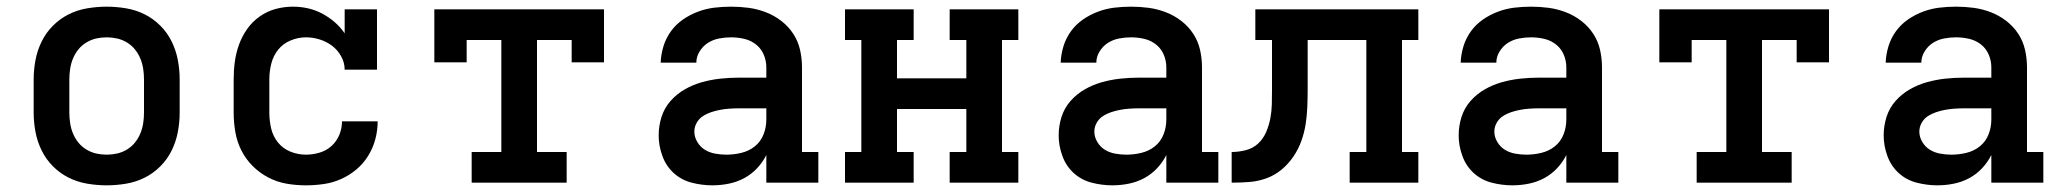

<svg xmlns="http://www.w3.org/2000/svg" viewBox="-20 -548 6190 576"><path d="M300 8Q271 8 241.5 3Q212 -2 186 -15Q160 -28 139 -49Q118 -70 105 -96.5Q92 -123 86.5 -152Q81 -181 81 -210V-310Q81 -339 86.5 -368Q92 -397 105 -423.5Q118 -450 139 -471Q160 -492 186 -505Q212 -518 241.5 -523Q271 -528 300 -528Q329 -528 358.5 -523Q388 -518 414 -505Q440 -492 461 -471Q482 -450 495 -423.5Q508 -397 513.5 -368Q519 -339 519 -310V-210Q519 -181 513.5 -152Q508 -123 495 -96.5Q482 -70 461 -49Q440 -28 414 -15Q388 -2 358.5 3Q329 8 300 8ZM300 -84Q316 -84 331.5 -87.5Q347 -91 361 -99.5Q375 -108 385 -120.5Q395 -133 401 -147.5Q407 -162 409.5 -178Q412 -194 412 -210V-310Q412 -326 409.5 -342Q407 -358 401 -372.5Q395 -387 385 -399.5Q375 -412 361 -420.5Q347 -429 331.5 -432.5Q316 -436 300 -436Q284 -436 268.5 -432.5Q253 -429 239 -420.5Q225 -412 215 -399.5Q205 -387 199 -372.5Q193 -358 190.5 -342Q188 -326 188 -310V-210Q188 -194 190.5 -178Q193 -162 199 -147.5Q205 -133 215 -120.5Q225 -108 239 -99.5Q253 -91 268.5 -87.5Q284 -84 300 -84Z M898 8Q868 8 839.5 3Q811 -2 785 -15.5Q759 -29 738 -50Q717 -71 704 -97Q691 -123 686 -152Q681 -181 681 -210V-310Q681 -337 684.5 -363Q688 -389 697 -414Q706 -439 721.5 -461Q737 -483 759 -498.5Q781 -514 806.5 -521Q832 -528 859 -528Q882 -528 904 -523Q926 -518 946 -507.5Q966 -497 983.5 -482Q1001 -467 1014 -448V-520H1111V-339H1014Q1014 -360 1003.5 -379Q993 -398 976.5 -410.5Q960 -423 939.5 -429.5Q919 -436 898 -436Q874 -436 851.5 -426.5Q829 -417 814.5 -399Q800 -381 794 -357.5Q788 -334 788 -310V-210Q788 -186 793.5 -162.5Q799 -139 814 -120.5Q829 -102 851.5 -93Q874 -84 898 -84Q918 -84 938.5 -90Q959 -96 974.5 -110Q990 -124 998 -143.5Q1006 -163 1006 -184H1113Q1113 -157 1106 -130.5Q1099 -104 1084.5 -80.5Q1070 -57 1049 -39.5Q1028 -22 1003.5 -11Q979 0 952 4Q925 8 898 8Z M1395 0V-92H1484V-428H1380V-361H1283V-520H1792V-361H1695V-428H1591V-92H1680V0Z M2117 8Q2086 8 2055 0Q2024 -8 2001 -29Q1978 -50 1967 -80.5Q1956 -111 1956 -142Q1956 -170 1964.5 -197Q1973 -224 1991.5 -245Q2010 -266 2034.5 -280Q2059 -294 2086 -301.5Q2113 -309 2140.5 -312Q2168 -315 2196 -315H2279V-346Q2279 -366 2271 -384.5Q2263 -403 2247.5 -415Q2232 -427 2212.5 -431.5Q2193 -436 2173 -436Q2155 -436 2137 -432.5Q2119 -429 2104 -419.5Q2089 -410 2079 -394Q2069 -378 2069 -360H1962Q1963 -385 1970.5 -409.5Q1978 -434 1993 -454.5Q2008 -475 2029 -489.5Q2050 -504 2074 -513Q2098 -522 2123 -525Q2148 -528 2173 -528Q2200 -528 2226 -524.5Q2252 -521 2277 -511.5Q2302 -502 2323.5 -485.5Q2345 -469 2359.5 -447Q2374 -425 2380 -399Q2386 -373 2386 -346V-92H2435V0H2279V-83Q2268 -61 2251 -43Q2234 -25 2212.5 -13.5Q2191 -2 2166.5 3Q2142 8 2117 8ZM2159 -84Q2182 -84 2204.5 -89.5Q2227 -95 2244.5 -109Q2262 -123 2270.5 -144.5Q2279 -166 2279 -189V-223H2196Q2182 -223 2168 -222Q2154 -221 2140.5 -218.5Q2127 -216 2113.5 -211.5Q2100 -207 2088.5 -199.5Q2077 -192 2070 -179.5Q2063 -167 2063 -153Q2063 -137 2072 -122Q2081 -107 2095 -98.5Q2109 -90 2126 -87Q2143 -84 2159 -84Z M2515 0V-92H2564V-428H2515V-520H2721V-428H2671V-313H2879V-428H2829V-520H3035V-428H2986V-92H3035V0H2829V-92H2879V-221H2671V-92H2721V0Z M3317 8Q3286 8 3255 0Q3224 -8 3201 -29Q3178 -50 3167 -80.5Q3156 -111 3156 -142Q3156 -170 3164.5 -197Q3173 -224 3191.5 -245Q3210 -266 3234.5 -280Q3259 -294 3286 -301.5Q3313 -309 3340.5 -312Q3368 -315 3396 -315H3479V-346Q3479 -366 3471 -384.5Q3463 -403 3447.5 -415Q3432 -427 3412.5 -431.5Q3393 -436 3373 -436Q3355 -436 3337 -432.5Q3319 -429 3304 -419.5Q3289 -410 3279 -394Q3269 -378 3269 -360H3162Q3163 -385 3170.5 -409.5Q3178 -434 3193 -454.5Q3208 -475 3229 -489.5Q3250 -504 3274 -513Q3298 -522 3323 -525Q3348 -528 3373 -528Q3400 -528 3426 -524.5Q3452 -521 3477 -511.5Q3502 -502 3523.5 -485.5Q3545 -469 3559.5 -447Q3574 -425 3580 -399Q3586 -373 3586 -346V-92H3635V0H3479V-83Q3468 -61 3451 -43Q3434 -25 3412.5 -13.5Q3391 -2 3366.5 3Q3342 8 3317 8ZM3359 -84Q3382 -84 3404.5 -89.5Q3427 -95 3444.5 -109Q3462 -123 3470.5 -144.5Q3479 -166 3479 -189V-223H3396Q3382 -223 3368 -222Q3354 -221 3340.5 -218.5Q3327 -216 3313.5 -211.5Q3300 -207 3288.5 -199.5Q3277 -192 3270 -179.5Q3263 -167 3263 -153Q3263 -137 3272 -122Q3281 -107 3295 -98.5Q3309 -90 3326 -87Q3343 -84 3359 -84Z M3675 0V-92Q3696 -92 3717.5 -97.5Q3739 -103 3754.5 -117.5Q3770 -132 3778.5 -152Q3787 -172 3791 -193Q3795 -214 3795.5 -235.5Q3796 -257 3796 -279V-428H3746V-520H4235V-428H4186V-92H4235V0H4029V-92H4079V-428H3903V-281Q3903 -255 3902 -228.5Q3901 -202 3897 -176Q3893 -150 3884 -125Q3875 -100 3860 -78Q3845 -56 3824.5 -39Q3804 -22 3779 -13Q3754 -4 3727.5 -2Q3701 0 3675 0Z M4517 8Q4486 8 4455 0Q4424 -8 4401 -29Q4378 -50 4367 -80.5Q4356 -111 4356 -142Q4356 -170 4364.5 -197Q4373 -224 4391.5 -245Q4410 -266 4434.5 -280Q4459 -294 4486 -301.5Q4513 -309 4540.5 -312Q4568 -315 4596 -315H4679V-346Q4679 -366 4671 -384.5Q4663 -403 4647.5 -415Q4632 -427 4612.5 -431.5Q4593 -436 4573 -436Q4555 -436 4537 -432.5Q4519 -429 4504 -419.5Q4489 -410 4479 -394Q4469 -378 4469 -360H4362Q4363 -385 4370.5 -409.5Q4378 -434 4393 -454.5Q4408 -475 4429 -489.5Q4450 -504 4474 -513Q4498 -522 4523 -525Q4548 -528 4573 -528Q4600 -528 4626 -524.5Q4652 -521 4677 -511.5Q4702 -502 4723.5 -485.5Q4745 -469 4759.5 -447Q4774 -425 4780 -399Q4786 -373 4786 -346V-92H4835V0H4679V-83Q4668 -61 4651 -43Q4634 -25 4612.5 -13.5Q4591 -2 4566.5 3Q4542 8 4517 8ZM4559 -84Q4582 -84 4604.5 -89.5Q4627 -95 4644.5 -109Q4662 -123 4670.5 -144.5Q4679 -166 4679 -189V-223H4596Q4582 -223 4568 -222Q4554 -221 4540.5 -218.5Q4527 -216 4513.5 -211.5Q4500 -207 4488.5 -199.5Q4477 -192 4470 -179.5Q4463 -167 4463 -153Q4463 -137 4472 -122Q4481 -107 4495 -98.5Q4509 -90 4526 -87Q4543 -84 4559 -84Z M5070 0V-92H5159V-428H5055V-361H4958V-520H5467V-361H5370V-428H5266V-92H5355V0Z M5792 8Q5761 8 5730 0Q5699 -8 5676 -29Q5653 -50 5642 -80.5Q5631 -111 5631 -142Q5631 -170 5639.5 -197Q5648 -224 5666.5 -245Q5685 -266 5709.5 -280Q5734 -294 5761 -301.5Q5788 -309 5815.5 -312Q5843 -315 5871 -315H5954V-346Q5954 -366 5946 -384.5Q5938 -403 5922.5 -415Q5907 -427 5887.5 -431.5Q5868 -436 5848 -436Q5830 -436 5812 -432.5Q5794 -429 5779 -419.5Q5764 -410 5754 -394Q5744 -378 5744 -360H5637Q5638 -385 5645.5 -409.5Q5653 -434 5668 -454.5Q5683 -475 5704 -489.5Q5725 -504 5749 -513Q5773 -522 5798 -525Q5823 -528 5848 -528Q5875 -528 5901 -524.5Q5927 -521 5952 -511.5Q5977 -502 5998.5 -485.5Q6020 -469 6034.5 -447Q6049 -425 6055 -399Q6061 -373 6061 -346V-92H6110V0H5954V-83Q5943 -61 5926 -43Q5909 -25 5887.5 -13.5Q5866 -2 5841.5 3Q5817 8 5792 8ZM5834 -84Q5857 -84 5879.5 -89.5Q5902 -95 5919.5 -109Q5937 -123 5945.5 -144.5Q5954 -166 5954 -189V-223H5871Q5857 -223 5843 -222Q5829 -221 5815.5 -218.5Q5802 -216 5788.5 -211.5Q5775 -207 5763.5 -199.5Q5752 -192 5745 -179.5Q5738 -167 5738 -153Q5738 -137 5747 -122Q5756 -107 5770 -98.5Q5784 -90 5801 -87Q5818 -84 5834 -84Z"/></svg>

Font: Iosevka Etoile Semibold
Style: Regular
Weight: 600
Designer: Belleve Invis
Foundry: Belleve Invis
Version: Version 22.1.2; ttfautohint (v1.8.4)